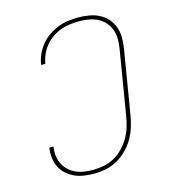

<svg xmlns="http://www.w3.org/2000/svg" viewBox="-111 -832 823 930"><g transform="rotate(-15 300.0 -367.5)"><path d="M248 8Q222 8 197 4.5Q172 1 150 -9Q128 -19 110 -35Q92 -51 81.5 -72.5Q71 -94 68 -119Q65 -144 69 -170H90Q86 -147 88.5 -124.5Q91 -102 100.5 -83Q110 -64 125.5 -49.5Q141 -35 161 -26Q181 -17 203 -14Q225 -11 248 -11Q275 -11 302 -16.5Q329 -22 354 -36Q379 -50 399.5 -71.5Q420 -93 434 -117.5Q448 -142 456 -168.5Q464 -195 468 -221L522 -547Q526 -571 525.5 -595Q525 -619 517 -640.5Q509 -662 493.5 -679Q478 -696 457.5 -706Q437 -716 413.5 -720Q390 -724 366 -724Q343 -724 320 -721Q297 -718 274.5 -710Q252 -702 231.5 -688Q211 -674 195.5 -655.5Q180 -637 170 -615Q160 -593 156 -570Q156 -569 155.5 -568.5Q155 -568 155 -567H135Q135 -568 135 -569Q135 -570 135 -571Q139 -596 150 -620Q161 -644 178 -665Q195 -686 218 -701.5Q241 -717 265.5 -726.5Q290 -736 315.5 -739.5Q341 -743 366 -743Q393 -743 420 -738.5Q447 -734 470 -722.5Q493 -711 510 -692.5Q527 -674 536.5 -649.5Q546 -625 546.5 -598Q547 -571 543 -544L489 -218Q484 -189 475 -160.5Q466 -132 450.5 -105.5Q435 -79 412.5 -56.5Q390 -34 363 -19Q336 -4 306.5 2Q277 8 248 8Z"/></g></svg>

Font: Iosevka SS04 Th Ex Obl
Style: Regular
Weight: 100
Width: 7
Italic angle: -9°
Monospace: yes
Designer: Belleve Invis
Foundry: Belleve Invis
Version: Version 19.0.0; ttfautohint (v1.8.4)